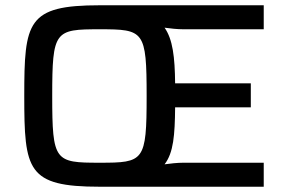

<svg xmlns="http://www.w3.org/2000/svg" viewBox="-20 -708 1076 728"><path d="M358 0H980V-91H675C653 -91 625 -88 604 -85C638 -129 643 -196 644 -301H931V-392H644C643 -492 635 -559 604 -603C625 -600 653 -597 675 -597H980V-688H358C83 -688 72 -626 72 -344C72 -62 83 0 358 0ZM358 -91C188 -91 178 -96 178 -344C178 -592 188 -597 358 -597C526 -597 536 -592 536 -344C536 -96 526 -91 358 -91Z"/></svg>

Font: Saira UNSAM Medium SC
Style: Regular
Weight: 500
Designer: Hector Gatti with collaboration of the Omnibus-Type team
Foundry: Omnibus-Type
Version: Version 1.072;PS 001.072;hotconv 1.0.88;makeotf.lib2.5.64775